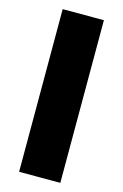

<svg xmlns="http://www.w3.org/2000/svg" viewBox="-115 -794 542 846"><g transform="rotate(15 156.0 -371.0)"><path d="M250 0V-742H62V0Z"/></g></svg>

Font: Montserrat-Alt1 ExtBd
Style: Regular
Weight: 800
Designer: Differentunic
Foundry: Differentunic
Version: Version 7.222